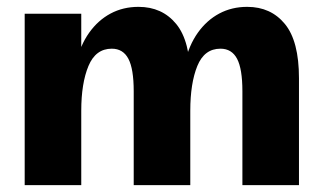

<svg xmlns="http://www.w3.org/2000/svg" viewBox="-20 -540 939 560"><path d="M52 -500H217V0H52ZM370 -274Q370 -339 354.5 -368.5Q339 -398 306 -398Q259 -398 238 -347.5Q217 -297 217 -217L204 -280L202 -356Q214 -408 240 -444.5Q266 -481 302.5 -500.5Q339 -520 384 -520Q453 -520 494 -470Q535 -420 535 -312V0H370ZM687 -274Q687 -339 671.5 -368.5Q656 -398 623 -398Q576 -398 555.5 -347.5Q535 -297 535 -217L521 -280L519 -356Q531 -408 557 -444.5Q583 -481 619.5 -500.5Q656 -520 701 -520Q770 -520 811 -470Q852 -420 852 -312V0H687Z"/></svg>

Font: Moderustic
Style: Bold
Weight: 700
Designer: Tural Alisoy
Foundry: TAFT Foundry
Version: Version 2.120